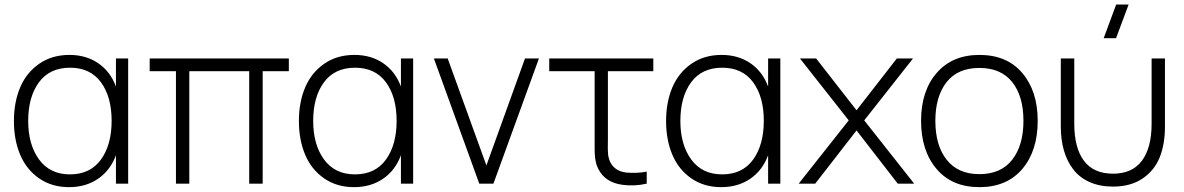

<svg xmlns="http://www.w3.org/2000/svg" viewBox="-20 -792 5104 828"><path d="M277.8 15.1Q203.6 15.1 148.9 -22.7Q94.2 -60.5 67.1 -124.5Q40 -188.5 40 -270Q40 -351.6 67.1 -415.3Q94.2 -479 149.2 -517.1Q204.1 -555.2 279.3 -555.2Q351.6 -555.2 404.1 -519Q456.5 -482.9 480 -418.5V-540H532.7V0H480V-122.6Q456.1 -57.6 403.1 -21.2Q350.1 15.1 277.8 15.1ZM101.6 -270.5Q101.6 -168.5 148.4 -104.2Q195.3 -40 281.7 -40Q369.1 -40 415.3 -103.8Q461.4 -167.5 461.4 -271Q461.4 -374.5 415.3 -437.3Q369.1 -500 282.2 -500Q194.3 -500 147.9 -437Q101.6 -374 101.6 -270.5Z M738.8 0V-484.9H625.5V-540H1225.6V-484.9H1112.8V0H1054.7V-484.9H796.4V0Z M1506.8 15.1Q1432.6 15.1 1377.9 -22.7Q1323.2 -60.5 1296.1 -124.5Q1269 -188.5 1269 -270Q1269 -351.6 1296.1 -415.3Q1323.2 -479 1378.2 -517.1Q1433.1 -555.2 1508.3 -555.2Q1580.6 -555.2 1633.1 -519Q1685.5 -482.9 1709 -418.5V-540H1761.7V0H1709V-122.6Q1685.1 -57.6 1632.1 -21.2Q1579.1 15.1 1506.8 15.1ZM1330.6 -270.5Q1330.6 -168.5 1377.4 -104.2Q1424.3 -40 1510.7 -40Q1598.1 -40 1644.3 -103.8Q1690.4 -167.5 1690.4 -271Q1690.4 -374.5 1644.3 -437.3Q1598.1 -500 1511.2 -500Q1423.3 -500 1377 -437Q1330.6 -374 1330.6 -270.5Z M2046.9 0 1851.1 -540H1910.6L2077.6 -78.6L2244.1 -540H2304.2L2107.9 0Z M2663.6 4.9Q2589.4 -5.4 2560.5 -63Q2556.6 -70.8 2553.7 -78.4Q2550.8 -85.9 2549.1 -95.7Q2547.4 -105.5 2546.4 -110.8Q2545.4 -116.2 2544.9 -129.4Q2544.4 -142.6 2544.4 -146.5Q2544.4 -150.4 2544.4 -167.2Q2544.4 -184.1 2544.4 -187.5V-484.9H2348.6V-540H2797.4V-484.9H2601.6V-188.5Q2601.6 -181.2 2601.3 -167.2Q2601.1 -153.3 2601.3 -147.9Q2601.6 -142.6 2602.1 -132.6Q2602.5 -122.6 2603.8 -116.9Q2605 -111.3 2607.2 -104.2Q2609.4 -97.2 2612.8 -90.8Q2632.3 -54.2 2679.7 -47.9Q2729 -43.9 2769 -51.8V0Q2715.8 12.2 2663.6 4.9Z M3090.3 15.1Q3016.1 15.1 2961.4 -22.7Q2906.7 -60.5 2879.6 -124.5Q2852.5 -188.5 2852.5 -270Q2852.5 -351.6 2879.6 -415.3Q2906.7 -479 2961.7 -517.1Q3016.6 -555.2 3091.8 -555.2Q3164.1 -555.2 3216.6 -519Q3269 -482.9 3292.5 -418.5V-540H3345.2V0H3292.5V-122.6Q3268.6 -57.6 3215.6 -21.2Q3162.6 15.1 3090.3 15.1ZM2914.1 -270.5Q2914.1 -168.5 2960.9 -104.2Q3007.8 -40 3094.2 -40Q3181.6 -40 3227.8 -103.8Q3273.9 -167.5 3273.9 -271Q3273.9 -374.5 3227.8 -437.3Q3181.6 -500 3094.7 -500Q3006.8 -500 2960.4 -437Q2914.1 -374 2914.1 -270.5Z M3424.3 0 3640.1 -272.9 3429.7 -540H3499.5L3673.8 -316.4L3847.7 -540H3917.5L3707 -272.9L3922.4 0H3851.6L3673.8 -229.5L3495.6 0Z M4203.6 -555.2Q4322.3 -555.2 4388.7 -477.1Q4455.1 -398.9 4455.1 -271Q4455.1 -141.1 4388.4 -63Q4321.8 15.1 4203.6 15.1Q4085.4 15.1 4018.8 -63.5Q3952.1 -142.1 3952.1 -271Q3952.1 -399.9 4019.5 -477.5Q4086.9 -555.2 4203.6 -555.2ZM4013.7 -271Q4013.7 -164.6 4062.7 -102.8Q4111.8 -41 4203.6 -41Q4296.4 -41 4345 -103Q4393.6 -165 4393.6 -271Q4393.6 -377.4 4345 -438.2Q4296.4 -499 4203.6 -499Q4109.9 -499 4061.8 -437.3Q4013.7 -375.5 4013.7 -271Z M4554.7 -246.1V-540H4612.8V-258.8Q4612.8 -154.3 4654.5 -98.6Q4696.3 -43 4779.8 -43Q4862.8 -43 4904.5 -98.9Q4946.3 -154.8 4946.3 -258.8V-540H5003.9V-246.1Q5003.9 -169.9 4981 -113Q4958 -56.2 4906.7 -21.7Q4855.5 12.7 4779.8 12.7Q4722.7 12.7 4679 -6.8Q4635.3 -26.4 4608.4 -61.5Q4581.5 -96.7 4568.1 -143.1Q4554.7 -189.5 4554.7 -246.1ZM4739.7 -627.4 4793.5 -772.5H4847.2L4793 -627.4Z"/></svg>

Font: Manrope Light
Style: Regular
Weight: 300
Designer: Mikhail Sharanda
Foundry: Mikhail Sharanda
Version: Version 4.505;FEAKit 1.0